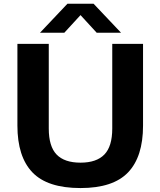

<svg xmlns="http://www.w3.org/2000/svg" viewBox="-20 -968 834 998"><path d="M398.5 9.5Q226.5 9.5 148.5 -72Q70.5 -153.5 70.5 -315V-740H233.5V-300Q233.5 -207 274.2 -164.8Q315 -122.5 398.5 -122.5Q481.5 -122.5 522.5 -164.8Q563.5 -207 563.5 -300V-740H723.5V-315Q723.5 -153.5 645.8 -72Q568 9.5 398.5 9.5ZM188 -798 330.5 -948.5H466.5L609 -798H482.5L398.5 -889.5L314.5 -798Z"/></svg>

Font: Encode Sans Semi Expanded
Style: Bold
Weight: 700
Width: 6
Designer: Multiple Designers
Foundry: Impallari Type
Version: Version 3.000; ttfautohint (v1.8.3) -l 8 -r 50 -G 200 -x 14 